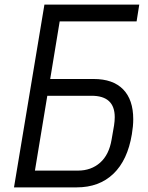

<svg xmlns="http://www.w3.org/2000/svg" viewBox="-20 -810 640 830"><path d="M172 -790H582L570.5 -717.5H238L197 -468.5H385Q468.5 -468.5 512.2 -423.8Q556 -379 556 -294.5Q556 -265 550 -229.5Q531.5 -117.5 470.2 -58.8Q409 0 311.5 0H40.5ZM462.5 -207 473 -267.5Q476 -287 476 -303.5Q476 -396 376 -396H184.5L131 -72.5H317Q374 -72.5 412.8 -106.8Q451.5 -141 462.5 -207Z"/></svg>

Font: JuliaMono Light
Style: Italic
Weight: 300
Italic angle: -9°
Monospace: yes
Designer: cormullion
Foundry: corm
Version: Version 0.054; ttfautohint (v1.8.4)